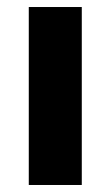

<svg xmlns="http://www.w3.org/2000/svg" viewBox="-20 -527 314 547"><path d="M62 0V-507H213V0Z"/></svg>

Font: Mulish ExtraLight ExtraBold
Style: Regular
Weight: 800
Version: Version 3.603